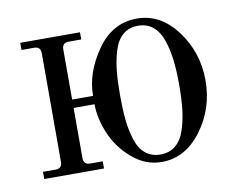

<svg xmlns="http://www.w3.org/2000/svg" viewBox="-60 -544 776 633"><g transform="rotate(-10 328.0 -228.0)"><path d="M434 -13Q464 -13 484.5 -30Q505 -47 515.5 -79Q526 -111 530 -146.5Q534 -182 534 -228Q534 -274 530 -309.5Q526 -345 515.5 -377Q505 -409 484.5 -426.5Q464 -444 434 -444Q404 -444 383.5 -427Q363 -410 353 -377.5Q343 -345 339.5 -310Q336 -275 336 -228Q336 -181 339.5 -146.5Q343 -112 353 -79.5Q363 -47 383.5 -30Q404 -13 434 -13ZM42 0V-24H84Q106 -24 106 -46V-410Q106 -432 84 -432H42V-456H242V-432H200Q178 -432 178 -410V-242H248Q248 -319 300 -393.5Q352 -468 434 -468Q513 -468 567.5 -395Q622 -322 622 -228Q622 -134 567.5 -61Q513 12 434 12Q380 12 336 -25.5Q292 -63 270 -114.5Q248 -166 248 -214H178V-46Q178 -24 200 -24H242V0Z"/></g></svg>

Font: Old Standard TT
Style: Regular
Weight: 400
Designer: Alexey Kryukov <alexios@thessalonica.org.ru>
Version: Version 1.0